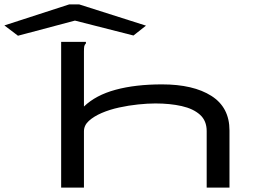

<svg xmlns="http://www.w3.org/2000/svg" viewBox="-156 -856 1176 876"><path d="M123 -665H236V-658Q230 -652 228.5 -645Q227 -638 227 -621V-370Q281 -422 371.5 -446.5Q462 -471 583 -471Q726 -471 808.5 -418.5Q891 -366 891 -261V0H787V-258Q787 -305 756.5 -332.5Q726 -360 673 -372Q620 -384 553 -384Q518 -384 474.5 -379.5Q431 -375 387.5 -365.5Q344 -356 308 -340.5Q272 -325 249.5 -304.5Q227 -284 227 -257V0H123ZM-74 -693 -136 -740 160 -836H205L510 -739L453 -694L186 -762Z"/></svg>

Font: Inconsolata UltraExpanded Medium
Style: Regular
Weight: 500
Width: 9
Monospace: yes
Designer: Raph Levien, Cyreal, Brenton Simpson
Foundry: Raph Levien, Cyreal, Google
Version: Version 3.001; ttfautohint (v1.8.2.53-6de2)